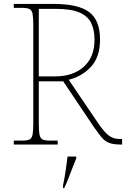

<svg xmlns="http://www.w3.org/2000/svg" viewBox="-20 -734 640 975"><path d="M50 0V-20H93Q118 -20 130 -26Q142 -32 145.5 -51Q149 -70 149 -108V-606Q149 -645 145.5 -663.5Q142 -682 130 -688Q118 -694 93 -694H50V-714H253Q378 -714 433 -672.5Q488 -631 488 -533Q488 -445 442.5 -395.5Q397 -346 329 -329L480 -106Q511 -61 534 -44.5Q557 -28 589 -28H600V0H596Q557 0 535 -8Q513 -16 496.5 -36Q480 -56 456 -90L301 -321H177V-108Q177 -70 180.5 -51Q184 -32 196 -26Q208 -20 233 -20H273V0ZM259 -346Q351 -346 405.5 -395Q460 -444 460 -532Q460 -582 443 -617Q426 -652 383.5 -670.5Q341 -689 264 -689H177V-346ZM300 208Q308 170 313.5 132Q319 94 323 61H367V71Q358 92 347.5 119.5Q337 147 326.5 174Q316 201 306 221H300Z"/></svg>

Font: Noto Serif Myanmar Thin
Style: Regular
Weight: 100
Designer: Ben Mitchell and the Monotype Design Team
Foundry: Monotype Imaging Inc.
Version: Version 2.106; ttfautohint (v1.8.4.7-5d5b)